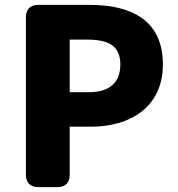

<svg xmlns="http://www.w3.org/2000/svg" viewBox="-20 -725 727 785"><path d="M86 -655V-10C86 22 104 40 136 40H215C247 40 265 22 265 -10V-207H352C510 -207 646 -285 646 -462C646 -646 511 -705 348 -705H136C104 -705 86 -687 86 -655ZM265 -348V-563H338C424 -563 472 -537 472 -462C472 -389 430 -348 343 -348Z"/></svg>

Font: コーポレート・ロゴ（ラウンド）ver3 Bold
Style: Regular
Weight: 700
Designer: [KANA_main] LOGOTYPE.JP [Source Han Sans] Ryoko NISHIZUKA 西塚涼子 (kana, bopomofo & ideographs); Paul D. Hunt (Latin, Greek
Version: Version 12.001;FEAKit 1.0